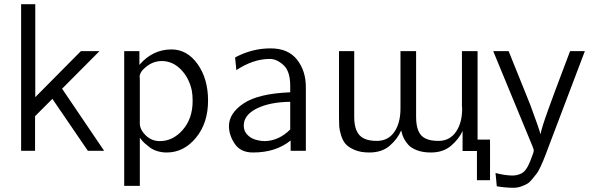

<svg xmlns="http://www.w3.org/2000/svg" viewBox="-20 -714 2804 909"><path d="M80 0V-694H147V-254Q183 -290 255 -363Q327 -436 363 -472H451L274 -294L473 0H396L228 -246L146 -164V0Z M568 166V-472H640V-407Q703 -480 792 -480Q866 -480 915.5 -410.5Q965 -341 965 -238Q965 -131 907.5 -61.5Q850 8 769 8Q746 8 725 1.5Q704 -5 690 -15.5Q676 -26 666 -35Q656 -44 649 -53L642 -62V166ZM641 -351Q641 -349 641.5 -344.5Q642 -340 642 -339V-128Q643 -99 670.5 -72.5Q698 -46 737 -46Q799 -46 845.5 -99.5Q892 -153 892 -236Q892 -265 888 -286Q875 -346 836 -385.5Q797 -425 746 -425Q707 -425 674.5 -400Q642 -375 641 -351Z M1064 -117Q1064 -178 1133.5 -224.5Q1203 -271 1354 -277V-308Q1354 -377 1322 -406Q1290 -435 1258 -435Q1179 -435 1099 -382L1093 -442Q1173 -485 1261 -485Q1344 -485 1386 -432Q1428 -379 1428 -302V0H1356V-49Q1286 8 1178 8Q1119 8 1091.5 -33Q1064 -74 1064 -117ZM1134 -119Q1134 -93 1152.5 -74.5Q1171 -56 1200 -50Q1216 -46 1235 -46Q1301 -48 1354 -101V-232Q1258 -231 1196 -200.5Q1134 -170 1134 -119Z M2238 1H2170V-94Q2153 -56 2115.5 -24Q2078 8 2020 8Q1982 8 1954.5 -2.5Q1927 -13 1913.5 -28Q1900 -43 1892.5 -58Q1885 -73 1882.5 -84.5Q1880 -96 1879 -96Q1862 -56 1825 -24Q1788 8 1728 8Q1688 8 1659.5 -4Q1631 -16 1617 -31.5Q1603 -47 1595 -73Q1587 -99 1586 -115.5Q1585 -132 1585 -157V-159V-472H1657V-160Q1657 -81 1702 -59Q1727 -46 1769 -47Q1820 -49 1848 -91Q1876 -133 1876 -200V-472H1950V-160Q1950 -80 1993 -59Q2018 -46 2061 -47Q2111 -49 2139.5 -91Q2168 -133 2168 -200Q2168 -202 2167.5 -206Q2167 -210 2167 -213V-472H2241V-53H2300V139H2238Z M2315 -472H2388Q2395 -456 2490 -219Q2531 -109 2539 -78Q2543 -105 2575.5 -195Q2608 -285 2643.5 -378Q2679 -471 2679 -472H2749L2573 -8L2564 16Q2554 41 2551.5 47.5Q2549 54 2538.5 76.5Q2528 99 2521 107.5Q2514 116 2501 132.5Q2488 149 2476 156Q2464 163 2447 169Q2430 175 2411 175Q2374 175 2332 168L2326 105Q2367 116 2403 117Q2426 118 2449 107Q2466 97 2477.5 76Q2489 55 2503 15Q2507 4 2507 -2Q2507 -5 2506 -8Q2505 -11 2503 -15.5Q2501 -20 2500 -24Z"/></svg>

Font: Coval
Style: ExtraLight
Weight: 250
Foundry: Context Ltd
Version: Version 001.000